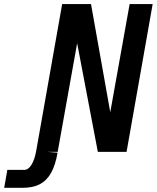

<svg xmlns="http://www.w3.org/2000/svg" viewBox="-148 -745 768 942"><path d="M-112 88.5H-29Q-9 88.5 6.5 63.2Q22 38 29.5 -4L157 -725H298.5L393 -194.5L488 -725H601L473 0H332L230.5 -533L135 0H82L134.5 4Q124 64.5 103 102.5Q82 140.5 47.2 158.8Q12.5 177 -40 176.5H-127.5Z"/></svg>

Font: JuliaMono SemiBoldItalic
Style: Regular
Weight: 600
Italic angle: -9°
Monospace: yes
Designer: cormullion
Foundry: corm
Version: Version 0.049; ttfautohint (v1.8.4)